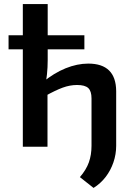

<svg xmlns="http://www.w3.org/2000/svg" viewBox="-20 -720 637 942"><path d="M413 -408Q549 -408 550 -273V-5Q550 37 536.5 76.5Q523 116 498.5 148Q474 180 439 202L372 149Q403 113 416 76.5Q429 40 429 -5V-237Q429 -273 413 -288Q397 -303 358 -303Q323 -303 287.5 -290Q252 -277 200 -248L189 -316Q245 -362 302 -385Q359 -408 413 -408ZM214 -700V-425Q214 -389 210.5 -356Q207 -323 202 -300L213 -287V0H92V-700ZM394 -547V-478H22V-547Z"/></svg>

Font: Exo 2 SemiBold
Style: Regular
Weight: 600
Designer: Natanael Gama
Foundry: Natanael Gama
Version: Version 2.010